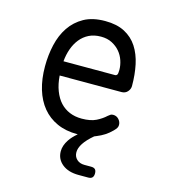

<svg xmlns="http://www.w3.org/2000/svg" viewBox="-113 -649 826 939"><g transform="rotate(15 300.0 -179.5)"><path d="M421 146Q435 146 441.5 152.5Q448 159 448 173Q448 187 441.5 194Q435 201 421 201H372Q320 201 289 176Q258 151 258 111Q258 82 278 52Q292 31 317 10H314Q256 10 211.5 -10Q167 -30 137 -66.5Q107 -103 91.5 -154.5Q76 -206 76 -270Q76 -327 88 -379.5Q100 -432 127 -472Q154 -512 197 -536Q240 -560 304 -560Q363 -560 403 -539Q443 -518 467 -481Q491 -444 501.5 -394.5Q512 -345 512 -287Q512 -271 500.5 -258Q489 -245 470 -245H157Q160 -202 173 -168.5Q186 -135 206 -113.5Q226 -92 253.5 -80.5Q281 -69 315 -69Q360 -69 388 -83Q416 -97 435 -115Q442 -121 447 -124Q452 -127 460 -127Q477 -127 488.5 -114.5Q500 -102 500 -86Q500 -78 496 -71Q492 -64 482 -54Q465 -37 447 -25.5Q429 -14 409 -6Q403 -3 397 -1Q364 27 348.5 51Q333 75 333 96Q333 118 348 132Q363 146 387 146ZM157 -317H419Q424 -317 428 -322Q432 -327 432 -347Q432 -370 424 -394Q416 -418 400 -437Q384 -456 360 -468.5Q336 -481 304 -481Q269 -481 243 -468Q217 -455 199 -432.5Q181 -410 170.5 -380.5Q160 -351 157 -317Z"/></g></svg>

Font: Maple Mono Normal NL Light
Style: Regular
Weight: 300
Monospace: yes
Designer: subframe7536
Version: Version 7.000